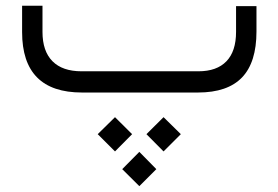

<svg xmlns="http://www.w3.org/2000/svg" viewBox="-20 -319 960 662"><path d="M261.2 -73.2H664.1Q727.5 -73.2 760.7 -107.7Q793.9 -142.1 793.9 -209V-297.9H864.3V-210.4Q864.3 -104 814.5 -52Q764.6 0 662.6 0H262.7Q56.2 0 56.2 -208.5V-299.3H126.5V-209Q126.5 -142.6 160.9 -107.9Q195.3 -73.2 261.2 -73.2ZM401.4 264.2 460.4 204.6 519 264.2 460.4 322.8ZM484.9 143.6 543.9 85 603.5 143.6 543.9 203.1ZM316.9 143.6 376.5 85 435.5 143.6 376.5 203.1Z"/></svg>

Font: Shabnam Light FD
Style: Light-FD
Weight: 300
Foundry: DejaVu fonts team - Redesigned by Saber Rastikerdar - Based on Vazir font
Version: Version 5.0.0